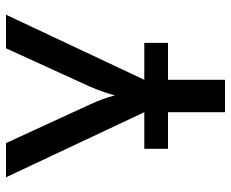

<svg xmlns="http://www.w3.org/2000/svg" viewBox="-85 -685 770 640"><g transform="rotate(-90 300.0 -365.0)"><path d="M124 -190V-269H246L29 -730H143L270 -454Q283 -427 291 -403Q299 -379 302 -367Q305 -379 313 -403Q321 -427 333 -454L459 -730H571L354 -269H477V-190H354V0H246V-190Z"/></g></svg>

Font: JetBrains Mono NL SemiBold
Style: Regular
Weight: 600
Designer: Philipp Nurullin, Konstantin Bulenkov
Foundry: JetBrains
Version: Version 2.304; ttfautohint (v1.8.4.7-5d5b)